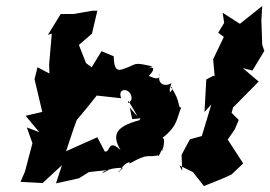

<svg xmlns="http://www.w3.org/2000/svg" viewBox="-20 -586 908 645"><path d="M269 -374 245 -435 289 -473 307 -550H291L227 -539H184L141 -469L154 -473L145 -369L146 -339L106 -360L96 -320L122 -210L66 -197L112 -142L70 -158L89 -105L64 -10L49 25L123 29L188 -31L168 30L245 13L279 -8L345 -15C300 11 330 -24 393 -22C363 11 391 -32 378 -3C395 -42 423 -46 414 -36C481 -73 468 -56 511 -64C512 -50 529 -104 528 -82C518 -65 541 -116 526 -123C580 -165 573 -191 589 -225C575 -223 590 -244 553 -295C571 -292 537 -251 556 -307C534 -292 506 -305 517 -337C511 -338 527 -309 480 -331C523 -376 454 -351 492 -363C422 -379 443 -370 396 -355C368 -343 363 -362 362 -397L321 -414L288 -360ZM758 0 797 -37 745 -117 769 -152 782 -183 758 -207 763 -225 849 -312 796 -357 828 -349 868 -415 861 -435 858 -518 861 -566 786 -506 728 -543 733 -509 713 -476 732 -462 696 -387 701 -331H696L673 -319L667 -210L690 -235L658 -129L618 -118L590 -66L592 -12L583 -30L628 -8L665 39C696 26 728 15 758 0ZM424 -186C452 -187 457 -193 448 -182C368 -161 355 -132 385 -82C341 -122 353 -74 332 -77L307 -125L202 -78L228 -156L238 -183C261 -210 283 -237 305 -265L387 -256C372 -295 424 -291 422 -253C412 -233 409 -240 411 -248C449 -184 449 -186 416 -225Z"/></svg>

Font: Asimov Aggro
Style: It
Weight: 500
Designer: Google
Version: Version 2.000980; 2014